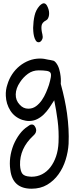

<svg xmlns="http://www.w3.org/2000/svg" viewBox="-20 -774 481 1174"><path d="M25.4 -257.8Q35.2 -291 54.2 -319.8Q73.2 -348.6 99.6 -370.1Q126 -391.6 157.7 -403.8Q189.5 -416 224.6 -416Q237.3 -416 250 -414.1Q262.7 -412.1 274.4 -409.2Q282.2 -407.2 287.1 -407.2Q295.9 -405.3 304.7 -403.3Q313.5 -401.4 321.3 -391.6Q335 -375 341.8 -351.6Q348.6 -328.1 350.6 -307.6Q352.5 -291 352.1 -278.3Q351.6 -265.6 351.6 -260.7Q365.2 -210.9 374.5 -167Q383.8 -123 389.6 -82Q396.5 -32.2 398.9 13.7Q401.4 59.6 399.4 105.5Q396.5 154.3 381.3 203.1Q366.2 252 337.9 291.5Q309.6 331.1 268.6 355.5Q227.5 379.9 172.9 379.9Q56.6 379.9 43 264.6Q32.2 189.5 62.5 112.3Q78.1 75.2 100.1 45.9Q122.1 16.6 148.4 0Q150.4 -2 152.3 -2.9Q157.2 -6.8 162.6 -9.8Q168 -12.7 174.8 -12.7Q186.5 -12.7 193.4 -1Q202.1 12.7 201.2 25.4Q200.2 36.1 194.3 43.9Q188.5 51.8 182.6 56.6Q99.6 133.8 102.5 235.4Q104.5 272.5 116.7 288.1Q128.9 303.7 161.1 305.7Q165 306.6 172.9 306.6Q208 306.6 237.3 291.5Q266.6 276.4 288.1 248.5Q309.6 220.7 322.8 182.1Q335.9 143.6 337.9 96.7Q340.8 28.3 332.5 -35.6Q324.2 -99.6 311.5 -161.1Q309.6 -157.2 308.6 -156.2Q295.9 -135.7 280.8 -113.8Q265.6 -91.8 247.6 -74.2Q229.5 -56.6 207 -45.4Q184.6 -34.2 157.2 -34.2Q146.5 -34.2 136.7 -36.1Q127 -38.1 116.2 -41Q68.4 -57.6 43 -98.1Q17.6 -138.7 15.6 -187.5Q13.7 -223.6 25.4 -257.8ZM100.6 -133.8Q122.1 -109.4 153.3 -109.4Q179.7 -109.4 200.2 -124.5Q220.7 -139.6 235.8 -161.6Q251 -183.6 261.7 -209Q272.5 -234.4 279.3 -254.9Q287.1 -281.2 290.5 -300.3Q293.9 -319.3 289.1 -328.1Q284.2 -337.9 264.6 -340.8Q245.1 -343.8 216.8 -343.8Q179.7 -343.8 150.9 -322.8Q122.1 -301.8 102.5 -271.5Q77.1 -234.4 76.2 -197.3Q75.2 -160.2 100.6 -133.8ZM182.6 -603.5Q183.6 -644.5 191.4 -678.7Q199.2 -712.9 221.7 -738.3Q237.3 -753.9 248 -753.9Q262.7 -753.9 272.5 -728.5Q277.3 -717.8 279.3 -705.6Q281.2 -693.4 279.8 -682.1Q278.3 -670.9 273.9 -662.1Q269.5 -653.3 261.7 -649.4Q236.3 -636.7 233.9 -615.2Q231.4 -593.8 239.3 -563.5Q243.2 -547.9 239.3 -536.6Q235.4 -525.4 227.5 -519.5Q222.7 -515.6 215.8 -515.6Q205.1 -515.6 198.2 -526.9Q191.4 -538.1 188 -552.7Q184.6 -567.4 183.6 -582Q182.6 -596.7 182.6 -603.5Z"/></svg>

Font: Scriphy
Style: Regular
Weight: 400
Designer: Ala M. Lockhart
Foundry: Ala M. Lockhart
Version: Version 1.0 2021